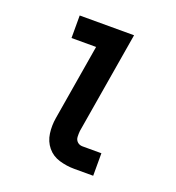

<svg xmlns="http://www.w3.org/2000/svg" viewBox="-103 -614 638 697"><g transform="rotate(20 216.0 -265.0)"><path d="M260 0H333V-87H260Q248 -87 240 -94.5Q232 -102 231.5 -113.5Q231 -125 232 -136L298 -530H88V-443H183L134 -150Q129 -120 133 -90.5Q137 -61 155 -39Q173 -17 201.5 -8.5Q230 0 260 0Z"/></g></svg>

Font: Iosevka Sparkle Medium
Style: Italic
Weight: 500
Italic angle: -9°
Designer: Belleve Invis
Foundry: Belleve Invis
Version: Version 4.5.0; ttfautohint (v1.8.3)